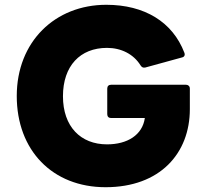

<svg xmlns="http://www.w3.org/2000/svg" viewBox="-20 -768 863 802"><path d="M421 14C649 14 773 -128 773 -312V-398C773 -408 766 -414 757 -414H444C434 -414 428 -408 428 -398V-291C428 -281 434 -275 444 -275H585C575 -204 512 -165 427 -165C317 -165 243 -239 243 -366C243 -493 315 -568 427 -568C486 -568 538 -542 567 -495C572 -487 578 -484 587 -486L740 -528C750 -530 754 -538 750 -548C701 -676 584 -748 424 -748C210 -748 50 -594 50 -367C50 -140 199 14 421 14Z"/></svg>

Font: LINE Seed Sans TH ExtraBold
Style: Regular
Weight: 800
Designer: Dalton Maag Ltd | Thai characters by Cadson Demak Co.,Ltd.
Foundry: Dalton Maag Ltd
Version: Version 1.003